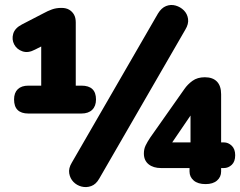

<svg xmlns="http://www.w3.org/2000/svg" viewBox="-20 -742 974 778"><path d="M95 -282Q37 -282 37 -339Q37 -366 52 -380.5Q67 -395 95 -395H147V-582H203L122 -541Q94 -526 71 -534Q48 -542 37.5 -562Q27 -582 33.5 -605Q40 -628 69 -643L154 -687Q174 -698 191 -704Q208 -710 229 -710Q248 -710 260.5 -702.5Q273 -695 280 -682.5Q287 -670 287 -651V-395H310Q369 -395 369 -339Q369 -312 353.5 -297Q338 -282 310 -282ZM382 -18Q369 5 349.5 12Q330 19 310.5 14Q291 9 277.5 -5Q264 -19 260.5 -39.5Q257 -60 271 -83L620 -687Q634 -710 653 -717.5Q672 -725 691.5 -719.5Q711 -714 725 -700Q739 -686 742 -665.5Q745 -645 731 -622ZM813 4Q782 4 765 -10.5Q748 -25 748 -47V-61H633Q601 -61 582 -76.5Q563 -92 563 -120Q563 -138 570 -152.5Q577 -167 589 -185L727 -381Q740 -400 760 -414.5Q780 -429 810 -429Q842 -429 859 -411.5Q876 -394 876 -360V-165H887Q905 -165 919 -151.5Q933 -138 933 -113Q933 -87 919 -74Q905 -61 887 -61H876V-47Q876 -25 859.5 -10.5Q843 4 813 4ZM752 -165V-293H765L669 -152V-165Z"/></svg>

Font: Nunito ExtraLight Black
Style: Regular
Weight: 900
Version: Version 3.602